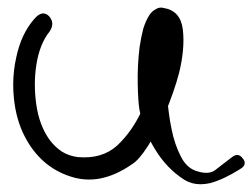

<svg xmlns="http://www.w3.org/2000/svg" viewBox="-20 -472 661 503"><path d="M69.3 -421.9Q90.8 -447.3 108.4 -429.7Q125 -411.1 109.4 -388.7Q96.7 -373 87.9 -350.6Q79.1 -328.1 75.2 -301.8Q67.4 -252 75.2 -197.3Q83 -143.6 109.4 -106.4Q123 -87.9 141.6 -75.2Q160.2 -63.5 183.6 -60.5Q247.1 -54.7 287.1 -90.8Q326.2 -127.9 350.6 -180.7Q364.3 -210 374 -240.2Q383.8 -270.5 390.6 -298.8Q403.3 -344.7 407.2 -338.9Q410.2 -333 413.1 -298.8Q414.1 -284.2 415 -265.6Q416 -247.1 417 -225.6Q418.9 -203.1 421.9 -179.7Q424.8 -155.3 429.7 -132.8Q437.5 -93.8 453.1 -63.5Q467.8 -33.2 493.2 -24.4Q527.3 -12.7 544.9 -27.3Q563.5 -42 587.9 -60.5Q604.5 -73.2 616.2 -56.6Q621.1 -50.8 621.1 -44.9Q621.1 -36.1 609.4 -29.3Q566.4 -2 530.3 7.8Q517.6 10.7 504.9 10.7Q482.4 10.7 462.9 -1Q417 -30.3 386.7 -80.1Q356.4 -128.9 345.7 -182.6Q341.8 -203.1 340.8 -252Q339.8 -300.8 345.7 -348.6Q349.6 -375 355.5 -397.5Q362.3 -418.9 372.1 -433.6Q378.9 -443.4 388.7 -448.2Q394.5 -452.1 402.3 -452.1Q405.3 -452.1 408.2 -451.2Q453.1 -444.3 459 -394.5Q464.8 -344.7 449.2 -281.2Q442.4 -254.9 432.6 -227.5Q422.9 -200.2 412.1 -173.8Q390.6 -126 367.2 -88.9Q343.8 -52.7 326.2 -42Q242.2 16.6 164.1 -9.8Q85.9 -35.2 44.9 -114.3Q22.5 -157.2 16.6 -212.9Q14.6 -231.4 14.6 -250Q14.6 -286.1 22.5 -321.3Q28.3 -349.6 40 -376Q51.8 -401.4 69.3 -421.9Z"/></svg>

Font: Mrs Husband
Style: Regular
Weight: 400
Version: Version 1.0